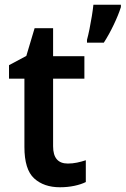

<svg xmlns="http://www.w3.org/2000/svg" viewBox="-20 -780 530 810"><path d="M266 -90Q286 -90 305 -94Q324 -98 342 -104V-12Q322 -2 293.5 4Q265 10 233 10Q165 10 124 -27.5Q83 -65 83 -160V-448H18V-505L91 -544L126 -661H204V-543H336V-448H204V-163Q204 -90 266 -90ZM490 -750Q480 -718 460 -676Q440 -634 418 -600H347V-612Q352 -630 357.5 -657Q363 -684 367.5 -712Q372 -740 374 -760H490Z"/></svg>

Font: Noto Sans Devanagari SemiCondensed SemiBold
Style: Regular
Weight: 600
Width: 4
Designer: Jelle Bosma - Monotype Design Team
Foundry: Monotype Imaging Inc.
Version: Version 2.004; ttfautohint (v1.8.4.7-5d5b)